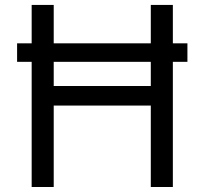

<svg xmlns="http://www.w3.org/2000/svg" viewBox="-20 -747 817 767"><path d="M670.5 0H582.4V-325.3H194.6V0H106.5V-500H48.3V-573.9H106.5V-727.3H194.6V-573.9H582.4V-727.3H670.5V-573.9H728.7V-500H670.5ZM582.4 -403.4V-500H194.6V-403.4Z"/></svg>

Font: Linik Sans
Style: Regular
Weight: 400
Designer: Rasmus Andersson (font), Marc Monis (original base), Kil Hyung-jin (Pretendard portions), Cristiano Sobral (main changes
Foundry: rsms
Version: Version 3.018;May 31, 2022;FontCreator 14.0.0.2814 64-bit; t